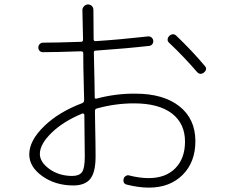

<svg xmlns="http://www.w3.org/2000/svg" viewBox="-20 -813 1040 868"><path d="M352.5 -299.8Q266.6 -264.6 213.4 -212.9Q160.2 -161.1 160.2 -117.2Q160.2 -80.1 203.6 -48.8Q247.1 -17.6 306.6 -17.6Q337.9 -17.6 350.6 -34.7Q363.3 -51.8 363.3 -105.5Q363.3 -168.9 361.3 -293.9Q361.3 -296.9 358.4 -298.8Q355.5 -300.8 352.5 -299.8ZM311.5 25.4Q230.5 25.4 171.4 -16.6Q112.3 -58.6 112.3 -115.2Q112.3 -176.8 178.7 -241.7Q245.1 -306.6 351.6 -346.7Q359.4 -349.6 360.4 -359.4Q360.4 -373 359.4 -400.9Q358.4 -428.7 358.4 -443.4Q357.4 -465.8 356.9 -507.8Q356.4 -549.8 356.4 -572.3Q356.4 -581.1 346.7 -581.1Q232.4 -577.1 173.8 -577.1Q165 -577.1 159.2 -583Q153.3 -588.9 153.3 -598.1Q153.3 -607.4 159.7 -613.8Q166 -620.1 174.8 -620.1Q234.4 -620.1 346.7 -624Q354.5 -624 355.5 -632.8Q353.5 -722.7 352.5 -767.6Q352.5 -777.3 360.4 -785.2Q368.2 -793 377.9 -793Q387.7 -793 395 -786.1Q402.3 -779.3 402.3 -767.6Q402.3 -679.7 403.3 -635.7Q403.3 -627 412.1 -627Q518.6 -633.8 649.4 -648.4Q658.2 -649.4 665 -643.6Q671.9 -637.7 672.9 -628.9Q673.8 -620.1 668.5 -613.3Q663.1 -606.4 654.3 -605.5Q550.8 -593.8 411.1 -584Q404.3 -584 404.3 -575.2L407.2 -443.4Q407.2 -432.6 407.7 -409.2Q408.2 -385.7 408.2 -374Q408.2 -365.2 416 -367.2Q504.9 -390.6 591.8 -389.6Q718.8 -389.6 791 -332.5Q863.3 -275.4 863.3 -174.8Q863.3 -80.1 805.7 -22.5Q748 35.2 653.3 35.2Q606.4 35.2 552.7 21.5Q534.2 16.6 539.1 -4.9Q541 -12.7 548.8 -17.6Q556.6 -22.5 565.4 -19.5Q611.3 -7.8 652.3 -7.8Q728.5 -7.8 772.5 -52.2Q816.4 -96.7 816.4 -172.9Q816.4 -254.9 756.8 -300.3Q697.3 -345.7 585.9 -345.7Q500 -345.7 417 -322.3Q409.2 -320.3 409.2 -310.5Q409.2 -287.1 410.2 -245.6Q411.1 -204.1 411.6 -169.9Q412.1 -135.7 412.1 -105.5Q412.1 -34.2 388.2 -4.4Q364.3 25.4 311.5 25.4ZM778.3 -650.4Q848.6 -583 906.2 -514.6Q918.9 -500 902.3 -485.4Q884.8 -471.7 870.1 -488.3Q810.5 -557.6 744.1 -620.1Q737.3 -626 737.8 -634.8Q738.3 -643.6 745.1 -650.4Q762.7 -666 778.3 -650.4Z"/></svg>

Font: Rounded-X Mgen+ 2m light
Style: Regular
Weight: 200
Designer: [Source Han Sans]
Ryoko NISHIZUKA  (kana & ideographs); Paul D. Hunt (Latin, Greek & Cyrillic); Wenlong ZHANG  (bopomofo
Version: Version 1.059.20150602